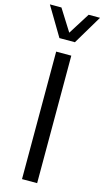

<svg xmlns="http://www.w3.org/2000/svg" viewBox="-178 -1046 593 1091"><g transform="rotate(15 118.5 -500.0)"><path d="M-29 -1000 73 -829H164L266 -1000H199L119 -873L39 -1000ZM75 -750V0H164V-750Z"/></g></svg>

Font: Oakes
Style: Regular
Weight: 400
Designer: Samuel Oakes
Foundry: Samuel Oakes
Version: Version 1.003;PS 001.003;hotconv 1.0.88;makeotf.lib2.5.64775